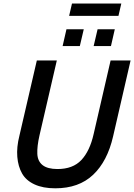

<svg xmlns="http://www.w3.org/2000/svg" viewBox="-20 -1021 735 1051"><path d="M358.4 -934.1 374 -1001.5H644L628.4 -934.1ZM322.8 -769 343.8 -860.8H438.5L417 -769ZM492.7 -769 514.2 -860.8H608.4L587.4 -769ZM282.7 9.8Q215.3 9.8 169.2 -11.5Q123 -32.7 101.1 -71Q79.1 -109.4 74.7 -162.4Q70.3 -215.3 86.4 -278.8L181.6 -689.9H291L195.8 -278.3Q182.6 -219.7 184.3 -179.2Q186 -138.7 213.1 -117.2Q240.2 -95.7 294.9 -95.7Q378.9 -95.7 425.3 -145Q471.7 -194.3 492.7 -287.6L585.4 -689.9H694.8L599.1 -274.4Q567.9 -138.2 489.7 -64.2Q411.6 9.8 282.7 9.8Z"/></svg>

Font: HK Grotesk SemiBold Italic
Style: Regular
Weight: 600
Italic angle: -13°
Designer: Alfredo Marco Pradil and Stefan Peev
Foundry: Hanken Design Co.
Version: Version 1.000;PS 001.000;hotconv 1.0.88;makeotf.lib2.5.64775